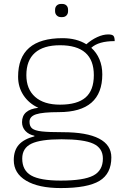

<svg xmlns="http://www.w3.org/2000/svg" viewBox="-20 -754 625 976"><path d="M546 46Q546 129 485.5 165.5Q425 202 289 202Q176 202 113 164.5Q50 127 50 60Q50 11 75.5 -18Q101 -47 155 -61V-64Q126 -70 109 -88.5Q92 -107 92 -133Q92 -197 175 -206Q127 -228 99.5 -269.5Q72 -311 72 -364Q72 -560 298 -560Q369 -560 419 -529Q445 -552 474.5 -565.5Q504 -579 530 -579Q550 -579 556.5 -572Q563 -565 563 -545Q481 -545 444 -511Q471 -487 485.5 -452.5Q500 -418 500 -376Q500 -184 279 -184Q197 -184 163.5 -173Q130 -162 130 -135Q130 -112 143.5 -101Q157 -90 192 -86Q227 -82 299 -82Q421 -82 483.5 -49.5Q546 -17 546 46ZM285 -222Q373 -222 415 -258.5Q457 -295 457 -372Q457 -524 285 -524Q201 -524 157.5 -485.5Q114 -447 114 -372Q114 -301 158.5 -261.5Q203 -222 285 -222ZM503 52Q503 -1 454.5 -23.5Q406 -46 293 -46Q186 -46 139.5 -23.5Q93 -1 93 52Q93 112 138.5 138Q184 164 289 164Q405 164 454 138.5Q503 113 503 52ZM260 -697V-704Q260 -718 268.5 -726Q277 -734 290 -734H296Q310 -734 318 -726Q326 -718 326 -704V-697Q326 -684 318 -675.5Q310 -667 296 -667H290Q277 -667 268.5 -675.5Q260 -684 260 -697Z"/></svg>

Font: Krub ExtraLight
Style: Regular
Weight: 275
Designer: Ekaluck Peanpanawate
Foundry: Cadson Demak Co.,Ltd.
Version: Version 1.000; ttfautohint (v1.6)